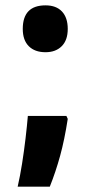

<svg xmlns="http://www.w3.org/2000/svg" viewBox="-20 -554 337 717"><path d="M65 -446Q65 -534 150 -534Q190 -534 211.5 -511Q233 -488 233 -446Q233 -404 210.5 -381.5Q188 -359 150 -359Q110 -359 87.5 -381.5Q65 -404 65 -446ZM228 -121 233 -110Q221 -32 204.5 28Q188 88 166 143H46Q55 104 62.5 56.5Q70 9 75.5 -38Q81 -85 84 -121Z"/></svg>

Font: Noto Sans Sinhala ExtraCondensed ExtraBold
Style: Regular
Weight: 800
Width: 2
Designer: Jelle Bosma - Monotype Design Team
Foundry: Monotype Imaging Inc.
Version: Version 2.006; ttfautohint (v1.8.4.7-5d5b)